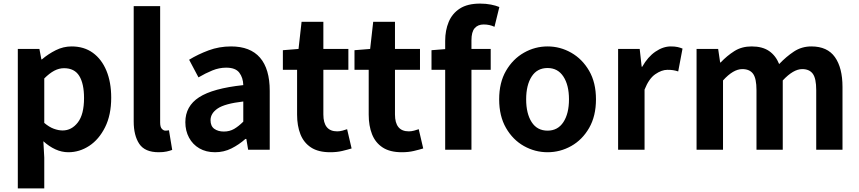

<svg xmlns="http://www.w3.org/2000/svg" viewBox="-20 -832 4776 1067"><path d="M79 215V-560H199L210 -502H213Q248 -532 290 -553Q332 -574 378 -574Q447 -574 496 -538.5Q545 -503 571.5 -439Q598 -375 598 -289Q598 -193 564 -125Q530 -57 476 -21.5Q422 14 360 14Q323 14 288 -2Q253 -18 221 -47L226 44V215ZM328 -107Q378 -107 412.5 -151.5Q447 -196 447 -287Q447 -367 420.5 -410Q394 -453 336 -453Q308 -453 281.5 -439Q255 -425 226 -396V-149Q253 -126 279 -116.5Q305 -107 328 -107Z M862 14Q785 14 754 -32.5Q723 -79 723 -157V-798H870V-151Q870 -126 879.5 -116Q889 -106 899 -106Q904 -106 908 -106.5Q912 -107 919 -108L937 1Q924 6 906 10Q888 14 862 14Z M1175 14Q1125 14 1088 -7.5Q1051 -29 1030.5 -67Q1010 -105 1010 -153Q1010 -242 1086.5 -291.5Q1163 -341 1332 -359Q1331 -400 1310 -428Q1289 -456 1237 -456Q1198 -456 1160 -440.5Q1122 -425 1083 -402L1031 -500Q1080 -530 1139 -552Q1198 -574 1264 -574Q1371 -574 1425 -511.5Q1479 -449 1479 -327V0H1359L1349 -60H1344Q1308 -28 1266 -7Q1224 14 1175 14ZM1224 -101Q1256 -101 1281 -115.5Q1306 -130 1332 -156V-268Q1229 -256 1189.5 -229Q1150 -202 1150 -164Q1150 -131 1171 -116Q1192 -101 1224 -101Z M1815 14Q1749 14 1708.5 -12.5Q1668 -39 1649.5 -86Q1631 -133 1631 -195V-444H1552V-553L1639 -560L1656 -711H1777V-560H1916V-444H1777V-196Q1777 -102 1854 -102Q1868 -102 1883 -106Q1898 -110 1909 -114L1934 -7Q1911 0 1881.5 7Q1852 14 1815 14Z M2213 14Q2147 14 2106.5 -12.5Q2066 -39 2047.5 -86Q2029 -133 2029 -195V-444H1950V-553L2037 -560L2054 -711H2175V-560H2314V-444H2175V-196Q2175 -102 2252 -102Q2266 -102 2281 -106Q2296 -110 2307 -114L2332 -7Q2309 0 2279.5 7Q2250 14 2213 14Z M2378 -444V-553L2454 -559V-605Q2454 -663 2473.5 -710Q2493 -757 2535.5 -784.5Q2578 -812 2648 -812Q2681 -812 2708.5 -806.5Q2736 -801 2755 -793L2728 -683Q2701 -696 2668 -696Q2636 -696 2618 -675.5Q2600 -655 2600 -608V-560H2707V-444H2600V0H2454V-444Z M3023 14Q2953 14 2891.5 -20.5Q2830 -55 2792 -121Q2754 -187 2754 -280Q2754 -373 2792 -438.5Q2830 -504 2891.5 -539Q2953 -574 3023 -574Q3093 -574 3154.5 -539Q3216 -504 3254 -438.5Q3292 -373 3292 -280Q3292 -187 3254 -121Q3216 -55 3154.5 -20.5Q3093 14 3023 14ZM3023 -106Q3080 -106 3111 -153.5Q3142 -201 3142 -280Q3142 -359 3111 -406.5Q3080 -454 3023 -454Q2965 -454 2934.5 -406.5Q2904 -359 2904 -280Q2904 -201 2934.5 -153.5Q2965 -106 3023 -106Z M3415 0V-560H3535L3546 -461H3549Q3580 -516 3622.5 -545Q3665 -574 3708 -574Q3731 -574 3746 -570.5Q3761 -567 3773 -562L3749 -435Q3734 -440 3720.5 -442Q3707 -444 3689 -444Q3657 -444 3621.5 -419.5Q3586 -395 3562 -334V0Z M3851 0V-560H3971L3982 -485H3985Q4020 -522 4061 -548Q4102 -574 4157 -574Q4217 -574 4254 -548.5Q4291 -523 4310 -476Q4349 -517 4392 -545.5Q4435 -574 4489 -574Q4578 -574 4620 -514.5Q4662 -455 4662 -349V0H4516V-331Q4516 -396 4497 -422Q4478 -448 4438 -448Q4389 -448 4330 -385V0H4184V-331Q4184 -396 4165 -422Q4146 -448 4105 -448Q4055 -448 3998 -385V0Z"/></svg>

Font: Source Han Sans TC
Style: Bold
Weight: 700
Designer: Ryoko NISHIZUKA Ë•øÂ°öÊ∂ºÂ≠ê (kana, bopomofo & ideographs); Paul D. Hunt (Latin, Greek & Cyrillic); Sandoll Communicatio
Foundry: Adobe
Version: Version 2.004;hotconv 1.0.118;makeotfexe 2.5.65603